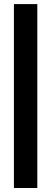

<svg xmlns="http://www.w3.org/2000/svg" viewBox="-20 -813 250 937"><path d="M47.9 104.5V-793H162.1V104.5Z"/></svg>

Font: Agdasima
Style: Bold
Weight: 700
Width: 3
Designer: The DocRepair Project, Patric King
Foundry: Google
Version: Version 2.002